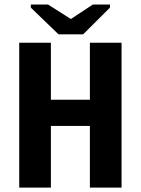

<svg xmlns="http://www.w3.org/2000/svg" viewBox="-20 -853 640 873"><path d="M388.7 0V-280.3H211.4V0H67.4V-658.7H211.4V-399.4H388.7V-658.7H532.7V0ZM357.9 -696.8H246.1L120.1 -818.4V-832.5H198.2L301.3 -767.1H303.2L402.3 -832.5H480V-818.4Z"/></svg>

Font: Liberation Mono
Style: Bold
Weight: 700
Monospace: yes
Designer: Steve Matteson
Foundry: Ascender Corporation
Version: Version 2.1.5